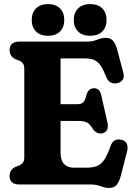

<svg xmlns="http://www.w3.org/2000/svg" viewBox="-20 -904 655 941"><path d="M193.2 -393.3H359.5Q378.5 -393.3 388 -402.7Q397.6 -412.2 403.1 -436.8Q408.9 -456.1 418.2 -463.7Q427.6 -471.3 440.1 -471.5Q468.1 -472 476 -438.6L506.4 -304Q511.2 -282.6 505.3 -269.5Q499.5 -256.3 485.6 -251.7Q472.1 -247.1 458.6 -252.4Q445.1 -257.7 435.9 -271.1Q426.7 -286.7 417.9 -295.3Q409.1 -303.8 397 -307.5Q385 -311.2 365.4 -311.2H193.2ZM27 -658.7Q27 -678.6 38.8 -689.3Q50.5 -700 72.6 -700H406.5Q428 -700 442.4 -704.8Q456.9 -709.5 469.5 -714Q482.2 -718.5 497.3 -718.5Q521.6 -718.5 533.8 -704.5Q546.1 -690.4 554.8 -659.2L584.8 -546.6Q590.1 -526.5 581.6 -513.8Q573.1 -501 556.6 -496.8Q539 -492.7 524.3 -499Q509.6 -505.2 500.7 -526.5Q489.4 -555.2 478.9 -573.3Q468.5 -591.4 456.4 -601.1Q444.3 -610.8 429 -614.3Q413.8 -617.8 392.7 -617.8H276.8V-155.5Q276.8 -119.2 293.6 -100.7Q310.5 -82.2 341.9 -82.2H403.4Q435.4 -82.2 456 -90.6Q476.6 -99 491.6 -122Q506.7 -145 522.1 -188.8Q529.7 -209.7 543.1 -216.4Q556.6 -223.2 574.9 -219Q593.9 -214.9 601.2 -199.6Q608.6 -184.4 602.6 -161.6L572.1 -42.1Q563.8 -11.6 551.3 2.8Q538.9 17.2 513 17.2Q499.2 17.2 486.8 12.9Q474.5 8.6 459.6 4.3Q444.7 0 423.8 0H72.6Q50.5 0 38.8 -10.7Q27 -21.5 27 -41.3Q27 -71.9 55.1 -85.8L75 -93.5Q88.6 -100.2 93.8 -109.1Q99 -118 99 -133.7V-566.3Q99 -582.1 93.8 -591Q88.6 -599.8 75 -606.5L55.1 -614.2Q27 -628.1 27 -658.7ZM215.5 -728.6Q178.5 -728.6 157 -749.3Q135.5 -769.9 135.5 -806.1Q135.5 -842.3 157 -863.1Q178.5 -883.9 215.5 -883.9Q252.5 -883.9 273.7 -863.1Q295 -842.3 295 -806.1Q295 -770.3 273.7 -749.5Q252.5 -728.6 215.5 -728.6ZM421.6 -728.6Q384.9 -728.6 363.2 -749.3Q341.5 -769.9 341.5 -806.1Q341.5 -842.3 363.2 -863.1Q384.9 -883.9 421.6 -883.9Q459.8 -883.9 481 -863.1Q502.3 -842.3 502.3 -806.1Q502.3 -770.3 481 -749.5Q459.8 -728.6 421.6 -728.6Z"/></svg>

Font: Fraunces 144pt S100 Black
Style: Regular
Weight: 900
Version: Version 1.000